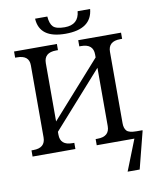

<svg xmlns="http://www.w3.org/2000/svg" viewBox="-114 -990 1031 1285"><g transform="rotate(-10 401.5 -348.0)"><path d="M588.9 -905.8Q576.2 -771 398.9 -771Q222.2 -771 214.8 -905.8H297.9Q301.8 -856.4 322.3 -835.7Q342.8 -814.9 400.9 -814.9Q495.6 -814.9 503.9 -905.8ZM669.9 -115.2Q669.9 -80.6 686 -63.2Q702.1 -45.9 752.9 -45.9H793V-41L729 210H647L730 0H474.1V-42H486.8Q568.8 -42 568.8 -113.8V-509.8L233.9 -133.8V-113.8Q233.9 -42 315.9 -42H329.1V0H38.1V-42H50.8Q132.8 -42 132.8 -113.8V-604Q132.8 -671.9 50.8 -671.9H38.1V-713.9H329.1V-671.9H315.9Q233.9 -671.9 233.9 -600.1V-204.1L568.8 -580.1V-600.1Q568.8 -671.9 486.8 -671.9H474.1V-713.9H765.1V-671.9H752Q669.9 -671.9 669.9 -600.1Z"/></g></svg>

Font: Noto Serif
Style: Regular
Weight: 400
Designer: Monotype Design team
Foundry: Monotype Imaging Inc.
Version: Version 1.02